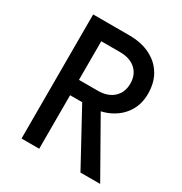

<svg xmlns="http://www.w3.org/2000/svg" viewBox="-184 -936 1018 1072"><g transform="rotate(30 325.0 -400.0)"><path d="M107 0V-800H340Q417 -800 474 -772Q531 -744 562.5 -692.5Q594 -641 594 -569Q594 -502 562 -452Q530 -402 473 -373.5Q416 -345 340 -345H221V0ZM487 0 288 -365H407L614 0ZM221 -444H342Q406 -444 443 -478Q480 -512 480 -569Q480 -626 443 -659.5Q406 -693 342 -693H221Z"/></g></svg>

Font: Martian Mono SemiCondensed
Style: Regular
Weight: 400
Width: 4
Designer: Roman Shamin
Foundry: Evil Martians
Version: Version 1.000